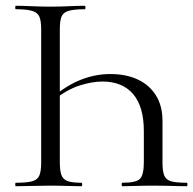

<svg xmlns="http://www.w3.org/2000/svg" viewBox="-20 -645 669 665"><path d="M187.2 -83Q187.2 -55 192.5 -39.5Q197.8 -24 213.8 -18Q229.8 -12 261.8 -12Q264.8 -12 264.8 -6Q264.8 0 261.8 0Q240 0 212.8 -1Q185.6 -2 153.2 -2Q120.4 -2 89.8 -1Q59.2 0 34.8 0Q32.8 0 32.8 -6Q32.8 -12 34.8 -12Q72 -12 90.9 -17Q109.8 -22 116.2 -37Q122.6 -52 122.6 -81V-544Q122.6 -573 116.2 -587.5Q109.8 -602 90.9 -607.5Q72 -613 34.8 -613Q32.8 -613 32.8 -619Q32.8 -625 34.8 -625Q59.2 -625 89.8 -623.5Q120.4 -622 153.2 -622Q189.4 -622 219.2 -623.5Q249 -625 273.8 -625Q276 -625 276 -619Q276 -613 273.8 -613Q236.8 -613 217.9 -607.5Q199 -602 193.1 -587.5Q187.2 -573 187.2 -544ZM158.2 -305.6Q211.2 -349.8 261 -369.2Q310.8 -388.6 362.4 -388.6Q416 -388.6 456.4 -370Q496.8 -351.4 519.8 -315.1Q542.8 -278.8 542.8 -225.6V-81Q542.8 -52 548.9 -37Q555 -22 573.1 -17Q591.2 -12 627.2 -12Q629.2 -12 629.2 -6Q629.2 0 627.2 0Q611.8 0 595.1 -0.5Q578.4 -1 558.5 -1.5Q538.6 -2 512.2 -2Q477 -2 450.1 -1Q423.2 0 403.4 0Q401.4 0 401.4 -6Q401.4 -12 403.4 -12Q452 -12 465.1 -26Q478.2 -40 478.2 -83V-190.6Q478.2 -276 441 -319.3Q403.8 -362.6 334.6 -362.6Q300 -362.6 257 -349.3Q214 -336 166.2 -298.6Z"/></svg>

Font: Cormorant Infant Light
Style: Regular
Weight: 300
Designer: Christian Thalmann (Catharsis Fonts)
Foundry: Catharsis Fonts
Version: Version 4.001